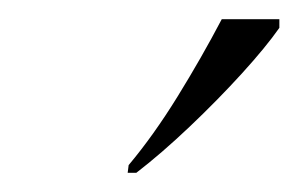

<svg xmlns="http://www.w3.org/2000/svg" viewBox="-20 -786 311 200"><path d="M114 -614Q140 -645 165 -685.5Q190 -726 211 -766H271V-757Q257 -737 232 -709.5Q207 -682 177.5 -654Q148 -626 122 -606H113Z"/></svg>

Font: Noto Serif Display ExtraCondensed Light
Style: Italic
Weight: 300
Width: 2
Italic angle: -12°
Designer: Monotype Design Team
Foundry: Monotype Imaging Inc.
Version: Version 2.009